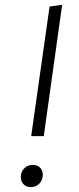

<svg xmlns="http://www.w3.org/2000/svg" viewBox="-20 -763 327 794"><path d="M237 -743 161 -200H109L185 -736ZM66 -31Q66 -52 80 -66.5Q94 -81 115 -81Q135 -81 146 -69.5Q157 -58 157 -40Q157 -19 143 -4Q129 11 108 11Q89 11 77.5 -1Q66 -13 66 -31Z"/></svg>

Font: Fira Sans Condensed Light
Style: Italic
Weight: 300
Width: 3
Italic angle: -8°
Designer: Carrois Corporate & Edenspiekermann AG
Foundry: Carrois Corporate GbR & Edenspiekermann AG
Version: Version 4.203